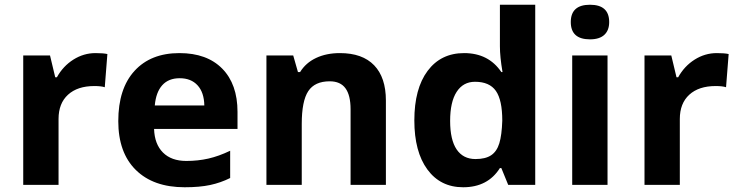

<svg xmlns="http://www.w3.org/2000/svg" viewBox="-20 -780 3115 810"><path d="M78 -546H191L213 -454H220Q246 -501 289.5 -528.5Q333 -556 383 -556Q416 -556 433 -552L422 -412Q407 -417 378 -417Q307 -417 267 -380.5Q227 -344 227 -278V0H78Z M479 -269Q479 -406 547.5 -481Q616 -556 737 -556Q853 -556 917.5 -490.5Q982 -425 982 -308V-236H630Q632 -172 667.5 -136.5Q703 -101 766 -101Q815 -101 859 -111Q903 -121 951 -144V-29Q911 -9 866.5 0.5Q822 10 759 10Q627 10 553 -63Q479 -136 479 -269ZM842 -335Q841 -390 813.5 -420Q786 -450 738 -450Q691 -450 664.5 -420.5Q638 -391 633 -335Z M1104 -546H1217L1237 -476H1246Q1270 -515 1313.5 -535.5Q1357 -556 1414 -556Q1509 -556 1558.5 -504.5Q1608 -453 1608 -356V0H1459V-319Q1459 -378 1437.5 -407.5Q1416 -437 1371 -437Q1308 -437 1280.5 -395.5Q1253 -354 1253 -257V0H1104Z M1728 -272Q1728 -406 1784 -481Q1840 -556 1938 -556Q2041 -556 2095 -476H2100Q2089 -540 2089 -585V-760H2238V0H2124L2095 -71H2089Q2038 10 1934 10Q1838 10 1783 -65Q1728 -140 1728 -272ZM2099 -271Q2099 -358 2072 -396.5Q2045 -435 1984 -435Q1934 -435 1906.5 -392.5Q1879 -350 1879 -270Q1879 -190 1906.5 -149.5Q1934 -109 1986 -109Q2028 -109 2052 -125Q2076 -141 2086.5 -175.5Q2097 -210 2099 -271Z M2388 -687Q2388 -760 2469 -760Q2550 -760 2550 -687Q2550 -652 2529.5 -633Q2509 -614 2469 -614Q2388 -614 2388 -687ZM2394 -546H2543V0H2394Z M2699 -546H2812L2834 -454H2841Q2867 -501 2910.5 -528.5Q2954 -556 3004 -556Q3037 -556 3054 -552L3043 -412Q3028 -417 2999 -417Q2928 -417 2888 -380.5Q2848 -344 2848 -278V0H2699Z"/></svg>

Font: OpenSansMMV
Style: Bold
Weight: 700
Foundry: Ascender Corporation
Version: Version 4.001